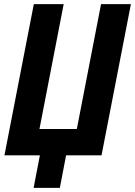

<svg xmlns="http://www.w3.org/2000/svg" viewBox="-20 -749 651 926"><path d="M172.4 0H1.5L143.1 -729H287.1L170.4 -127H350.6L467.3 -729H611.3L469.7 0H298.8L268.6 157.2H142.1Z"/></svg>

Font: Hack
Style: Bold Italic
Weight: 700
Italic angle: -11°
Monospace: yes
Designer: Christopher Simpkins
Foundry: Christopher Simpkins
Version: Version 2.017; ttfautohint (v1.4.1) -l 4 -r 80 -G 350 -x 0 -